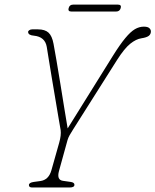

<svg xmlns="http://www.w3.org/2000/svg" viewBox="-20 -830 688 850"><path d="M309.5 -11.5Q309 0 288.5 0H122Q108 0 108 -11Q108.5 -21.5 129 -24.5L158.5 -28.5Q195.5 -33.5 207.5 -76L242 -198Q251.5 -231.5 248.5 -254Q244 -278 237.8 -316Q231.5 -354 224 -398.2Q216.5 -442.5 209.2 -486Q202 -529.5 196.2 -565.5Q190.5 -601.5 187 -622.5Q179.5 -667 130.5 -672Q105 -674 104.5 -688Q104 -692.5 109.5 -696.2Q115 -700 122.5 -700H148Q179 -700 194.8 -685.5Q210.5 -671 217 -636Q222 -609.5 230 -562.8Q238 -516 247 -460.5Q256 -405 264.5 -352.2Q273 -299.5 279.5 -261.5L480.5 -584Q511.5 -633.5 534.8 -661.5Q558 -689.5 577.2 -700.8Q596.5 -712 616.5 -712Q634 -712 641 -705.5Q648 -699 648 -691Q648 -678.5 638.5 -671.2Q629 -664 606 -660.5Q582.5 -657 556.8 -636.5Q531 -616 498.5 -565L304 -257.5Q294 -241.5 288.2 -231.5Q282.5 -221.5 279 -210L241 -72.5Q230.5 -33.5 258.5 -29.5L293.5 -24.5Q310 -22 309.5 -11.5ZM284 -794.5Q288 -809.5 303.5 -809.5H502.5Q518.5 -809.5 514.5 -794.5Q510 -779 494.5 -779H295.5Q279.5 -779 284 -794.5Z"/></svg>

Font: Fraunces 72pt SuperSoft Thin
Style: Italic
Weight: 100
Italic angle: -16°
Version: Version 1.000;[b76b70a41]